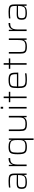

<svg xmlns="http://www.w3.org/2000/svg" viewBox="2240 -3023 983 5503"><g transform="rotate(-90 2731.5 -271.5)"><path d="M262 8Q197 8 154 -3.5Q111 -15 90.5 -46.5Q70 -78 70 -138Q70 -195 83.5 -227Q97 -259 132 -272Q167 -285 230 -285Q242 -285 268 -284.5Q294 -284 328.5 -283.5Q363 -283 398.5 -282.5Q434 -282 465 -281V-323Q465 -377 458 -408Q451 -439 431.5 -454Q412 -469 375.5 -473Q339 -477 280 -477Q255 -477 222.5 -475.5Q190 -474 159 -471.5Q128 -469 108 -465V-506Q142 -511 191.5 -514.5Q241 -518 298 -518Q352 -518 389.5 -512.5Q427 -507 451 -494.5Q475 -482 488 -460.5Q501 -439 505.5 -406Q510 -373 510 -328V0H471L469 -82H464Q449 -42 415 -22.5Q381 -3 340.5 2.5Q300 8 262 8ZM268 -32Q305 -32 339 -35.5Q373 -39 399.5 -51Q426 -63 440 -89Q454 -117 459.5 -145.5Q465 -174 465 -210V-247H243Q192 -247 164 -239.5Q136 -232 125.5 -209.5Q115 -187 115 -140Q115 -96 127.5 -72.5Q140 -49 173 -40.5Q206 -32 268 -32Z M721 0V-510H758L762 -402H767Q780 -449 807 -474.5Q834 -500 871 -509Q908 -518 953 -518V-472Q876 -472 836 -447Q796 -422 781.5 -372.5Q767 -323 767 -252V0Z M1470 200V-73H1466Q1452 -43 1426 -25.5Q1400 -8 1362 0Q1324 8 1273 8Q1207 8 1166 -3.5Q1125 -15 1102.5 -44Q1080 -73 1071 -124Q1062 -175 1062 -255Q1062 -334 1070.5 -385.5Q1079 -437 1101.5 -466Q1124 -495 1165.5 -506.5Q1207 -518 1274 -518Q1316 -518 1355 -512Q1394 -506 1424.5 -486.5Q1455 -467 1470 -428H1474L1477 -510H1516V200ZM1290 -34Q1358 -34 1399 -52.5Q1440 -71 1457 -116Q1466 -141 1468 -175.5Q1470 -210 1470 -255Q1470 -299 1467.5 -335.5Q1465 -372 1453 -403Q1439 -442 1398 -459.5Q1357 -477 1290 -477Q1231 -477 1194.5 -469Q1158 -461 1139.5 -438.5Q1121 -416 1114.5 -372Q1108 -328 1108 -255Q1108 -182 1114.5 -138Q1121 -94 1139.5 -71.5Q1158 -49 1194.5 -41.5Q1231 -34 1290 -34Z M1924 8Q1860 8 1821 -3.5Q1782 -15 1761.5 -38.5Q1741 -62 1734 -99.5Q1727 -137 1727 -190V-510H1773V-201Q1773 -147 1779 -113.5Q1785 -80 1802.5 -62.5Q1820 -45 1852.5 -39Q1885 -33 1937 -33Q2004 -33 2041 -49Q2078 -65 2094 -94Q2110 -123 2113.5 -162Q2117 -201 2117 -246V-510H2163V0H2124L2121 -82H2117Q2108 -58 2088 -37.5Q2068 -17 2029 -4.5Q1990 8 1924 8Z M2369 -673V-743H2422V-673ZM2373 0V-510H2419V0Z M2670 0V-469H2554V-510H2670V-658H2716V-510H2851V-469H2716V0Z M3192 8Q3130 8 3088.5 1Q3047 -6 3021 -24Q2995 -42 2981.5 -72Q2968 -102 2963.5 -147Q2959 -192 2959 -254Q2959 -328 2964.5 -378.5Q2970 -429 2991.5 -459.5Q3013 -490 3061.5 -504Q3110 -518 3194 -518Q3253 -518 3291.5 -509.5Q3330 -501 3352.5 -483.5Q3375 -466 3385.5 -435Q3396 -404 3399 -360Q3402 -316 3402 -256V-240H3005Q3005 -177 3010.5 -136.5Q3016 -96 3035.5 -73Q3055 -50 3094 -41Q3133 -32 3200 -32Q3228 -32 3261 -34Q3294 -36 3325 -39Q3356 -42 3381 -46V-5Q3360 -1 3328.5 2Q3297 5 3261.5 6.5Q3226 8 3192 8ZM3357 -258V-296Q3357 -357 3349.5 -393.5Q3342 -430 3323 -448Q3304 -466 3271.5 -472Q3239 -478 3191 -478Q3128 -478 3090.5 -470.5Q3053 -463 3034.5 -442Q3016 -421 3010.5 -382Q3005 -343 3005 -278H3377Z M3628 0V-469H3512V-510H3628V-658H3674V-510H3809V-469H3674V0Z M4143 8Q4079 8 4040 -3.5Q4001 -15 3980.5 -38.5Q3960 -62 3953 -99.5Q3946 -137 3946 -190V-510H3992V-201Q3992 -147 3998 -113.5Q4004 -80 4021.5 -62.5Q4039 -45 4071.5 -39Q4104 -33 4156 -33Q4223 -33 4260 -49Q4297 -65 4313 -94Q4329 -123 4332.5 -162Q4336 -201 4336 -246V-510H4382V0H4343L4340 -82H4336Q4327 -58 4307 -37.5Q4287 -17 4248 -4.5Q4209 8 4143 8Z M4592 0V-510H4629L4633 -402H4638Q4651 -449 4678 -474.5Q4705 -500 4742 -509Q4779 -518 4824 -518V-472Q4747 -472 4707 -447Q4667 -422 4652.5 -372.5Q4638 -323 4638 -252V0Z M5109 8Q5044 8 5001 -3.5Q4958 -15 4937.5 -46.5Q4917 -78 4917 -138Q4917 -195 4930.5 -227Q4944 -259 4979 -272Q5014 -285 5077 -285Q5089 -285 5115 -284.5Q5141 -284 5175.5 -283.5Q5210 -283 5245.5 -282.5Q5281 -282 5312 -281V-323Q5312 -377 5305 -408Q5298 -439 5278.5 -454Q5259 -469 5222.5 -473Q5186 -477 5127 -477Q5102 -477 5069.5 -475.5Q5037 -474 5006 -471.5Q4975 -469 4955 -465V-506Q4989 -511 5038.5 -514.5Q5088 -518 5145 -518Q5199 -518 5236.5 -512.5Q5274 -507 5298 -494.5Q5322 -482 5335 -460.5Q5348 -439 5352.5 -406Q5357 -373 5357 -328V0H5318L5316 -82H5311Q5296 -42 5262 -22.5Q5228 -3 5187.5 2.5Q5147 8 5109 8ZM5115 -32Q5152 -32 5186 -35.5Q5220 -39 5246.5 -51Q5273 -63 5287 -89Q5301 -117 5306.5 -145.5Q5312 -174 5312 -210V-247H5090Q5039 -247 5011 -239.5Q4983 -232 4972.5 -209.5Q4962 -187 4962 -140Q4962 -96 4974.5 -72.5Q4987 -49 5020 -40.5Q5053 -32 5115 -32Z"/></g></svg>

Font: Saira SemiExpanded ExtraLight
Style: Regular
Weight: 250
Width: 6
Designer: Hector Gatti with collaboration of the Omnibus-Type team
Foundry: Omnibus-Type
Version: Version 1.101